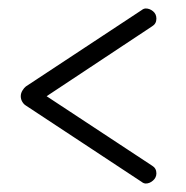

<svg xmlns="http://www.w3.org/2000/svg" viewBox="-20 -504 439 453"><path d="M324 -71Q319 -71 314 -75L41 -255Q36 -258 32.5 -264Q29 -270 29 -277Q29 -284 33 -290.5Q37 -297 41 -300L314 -480Q319 -484 324 -484Q333 -484 341 -477.5Q349 -471 349 -460Q349 -448 339 -442L90 -277L339 -113Q349 -107 349 -95Q349 -85 341 -78Q333 -71 324 -71Z"/></svg>

Font: Dosis Light
Style: Regular
Weight: 300
Designer: EdgarTolentino, PabloImpallari, IginoMarini
Foundry: EdgarTolentino, PabloImpallari, IginoMarini
Version: Version 3.001; ttfautohint (v1.8.2)